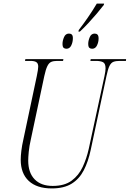

<svg xmlns="http://www.w3.org/2000/svg" viewBox="-20 -1045 726 1075"><path d="M421 -877Q445 -908 472 -947Q499 -986 522 -1025H563L561 -1017Q545 -996 522.5 -969.5Q500 -943 475 -916Q450 -889 427 -868H419ZM352 -772Q342 -772 336 -777.5Q330 -783 330 -800Q330 -817 338.5 -837Q347 -857 366 -857Q376 -857 382 -851.5Q388 -846 388 -831Q388 -809 379 -790.5Q370 -772 352 -772ZM496 -772Q486 -772 480 -777.5Q474 -783 474 -800Q474 -817 482.5 -837Q491 -857 510 -857Q520 -857 526 -851Q532 -845 532 -829Q532 -809 523 -790.5Q514 -772 496 -772ZM270 10Q186 10 141 -32Q96 -74 96 -151Q96 -171 99.5 -200.5Q103 -230 111 -265L186 -619Q190 -638 192 -651.5Q194 -665 194 -672Q194 -690 183.5 -697Q173 -704 150 -704H120L122 -714H335L333 -704H300Q280 -704 267 -698.5Q254 -693 245 -674.5Q236 -656 228 -619L153 -266Q144 -227 141 -195.5Q138 -164 138 -146Q138 -78 174 -41Q210 -4 275 -4Q341 -4 381 -33.5Q421 -63 443 -110.5Q465 -158 477 -212L565 -619Q571 -647 571 -662Q571 -690 556.5 -697Q542 -704 517 -704H486L488 -714H686L685 -704H650Q629 -704 615.5 -699Q602 -694 593 -676Q584 -658 576 -619L488 -206Q474 -140 449 -91.5Q424 -43 381 -16.5Q338 10 270 10Z"/></svg>

Font: Noto Serif Display Condensed ExtraLight
Style: Italic
Weight: 200
Width: 3
Italic angle: -12°
Designer: Monotype Design Team
Foundry: Monotype Imaging Inc.
Version: Version 2.009